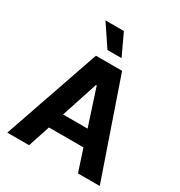

<svg xmlns="http://www.w3.org/2000/svg" viewBox="-217 -1109 1182 1259"><g transform="rotate(30 374.0 -479.5)"><path d="M188.6 0 243.3 -165.8H504.6L558.9 0H723.7L473 -727.3H274.9L23.8 0ZM213.1 -959.2 321.4 -797.6H428.3L352.6 -959.2ZM280.9 -285.9 371.1 -561.1H376.8L466.6 -285.9Z"/></g></svg>

Font: GiG Sans
Style: Bold
Weight: 700
Designer: Andreas Faust
Version: Version 1.100;FEAKit 1.0